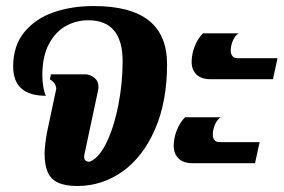

<svg xmlns="http://www.w3.org/2000/svg" viewBox="-20 -600 935 633"><path d="M127 -94.2Q127 -106.4 129.4 -127Q131.8 -147.5 135.7 -167L165.5 -307.6Q164.1 -327.1 144.5 -338.4L147.9 -355H260.7Q276.4 -355 290.5 -344Q304.7 -333 304.7 -313Q304.7 -308.1 303.2 -301.3L257.8 -88.4Q257.3 -86.9 257.3 -84Q257.3 -75.2 261.7 -71Q266.1 -66.9 272.9 -66.9Q276.4 -66.9 279.3 -68.4Q308.6 -82 332.8 -133.3Q356.9 -184.6 370.6 -255.9Q384.3 -327.1 384.3 -397.9Q384.3 -533.2 271 -533.2Q231 -533.2 196.5 -513.9Q162.1 -494.6 140.9 -454.1Q119.6 -413.6 119.6 -352.1Q119.6 -332 122.8 -313.2Q126 -294.4 131.3 -284.2Q23.4 -284.2 23.4 -380.9Q23.4 -449.2 60.1 -493.9Q96.7 -538.6 156.5 -559.3Q216.3 -580.1 288.1 -580.1Q411.1 -580.1 470.9 -532.2Q530.8 -484.4 530.8 -388.2Q530.8 -265.1 491.2 -174.1Q451.7 -83 384.3 -34.9Q316.9 13.2 234.9 13.2Q193.8 13.2 170.4 1.7Q147 -9.8 137 -33Q127 -56.2 127 -94.2Z M611.8 -395.5Q611.8 -421.9 622.1 -447.8Q632.3 -473.6 649.4 -490.2H766.6Q754.9 -482.4 747.8 -466.1Q740.7 -449.7 740.7 -432.6Q740.7 -422.4 746.1 -415.3Q751.5 -408.2 763.7 -408.2H895L879.9 -338.9H673.3Q643.1 -338.9 627.4 -354.7Q611.8 -370.6 611.8 -395.5ZM552.7 -118.7Q552.7 -145 563 -170.9Q573.2 -196.8 590.3 -213.4H707.5Q695.8 -205.6 688.7 -189.2Q681.6 -172.9 681.6 -155.8Q681.6 -145.5 687 -138.4Q692.4 -131.3 704.6 -131.3H835.9L820.8 -62H614.3Q584 -62 568.4 -77.9Q552.7 -93.8 552.7 -118.7Z"/></svg>

Font: Pattaya
Style: Regular
Weight: 400
Designer: Pablo Impallari / Thai characters Designed by Thanarat Vachiruckul and Suppakit Chalermlarp
Foundry: Pablo Impallari
Version: Version 2.000